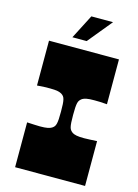

<svg xmlns="http://www.w3.org/2000/svg" viewBox="-131 -955 737 1026"><g transform="rotate(15 237.5 -442.0)"><path d="M58 0V-248Q81 -247 98.5 -246Q116 -245 129 -245Q157 -245 171.5 -248Q186 -251 194 -256Q202 -261 206.5 -267Q211 -273 213.5 -283Q216 -293 217 -309Q218 -325 218 -350Q218 -375 217 -391Q216 -407 213.5 -417Q211 -427 206.5 -433Q202 -439 194 -444Q186 -449 171.5 -452Q157 -455 129 -455Q116 -455 98.5 -454.5Q81 -454 58 -452V-700H445V-452Q423 -454 405.5 -454.5Q388 -455 374 -455Q346 -455 331.5 -452Q317 -449 309 -444Q302 -439 297 -433Q292 -427 289.5 -417Q287 -407 286 -391Q285 -375 285 -350Q285 -325 286 -309Q287 -293 289.5 -283Q292 -273 297 -267Q302 -261 309 -256Q317 -251 331.5 -248Q346 -245 374 -245Q388 -245 405.5 -246Q423 -247 445 -248V0ZM174 -750 243 -884H363L253 -750Z"/></g></svg>

Font: Ojuju ExtraBold
Style: Regular
Weight: 800
Designer: Chisaokwu Joboson, Mirko Velimirovic
Foundry: Udi Foundry
Version: Version 1.000